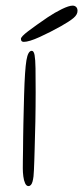

<svg xmlns="http://www.w3.org/2000/svg" viewBox="-20 -622 288 665"><path d="M78.5 22.5Q71.5 22.5 67 12.8Q62.5 3 60.8 -11Q59 -25 59 -38.5Q59 -50.5 59.2 -66.8Q59.5 -83 59.8 -103.2Q60 -123.5 60.2 -146Q60.5 -168.5 61 -193Q61.5 -217.5 62.2 -243Q63 -268.5 63.5 -293.5Q66 -380 71.5 -413Q77 -446 90 -446Q97 -446 99.8 -431.2Q102.5 -416.5 103 -385Q103.5 -353.5 103.5 -302.5Q103.5 -278 103.2 -252.2Q103 -226.5 102.5 -201Q102 -175.5 101.2 -151.5Q100.5 -127.5 100 -105.5Q99.5 -83.5 98.8 -65Q98 -46.5 97.5 -32.5Q97 -9.5 92.8 6.5Q88.5 22.5 78.5 22.5ZM62.5 -477Q57.5 -477 55 -479.5Q52.5 -482 52.5 -487.5Q52.5 -495 78.2 -514.5Q104 -534 145 -562Q169.5 -578.5 194.2 -590.5Q219 -602.5 231.5 -602.5Q239 -602.5 243.8 -597.8Q248.5 -593 248.5 -584.5Q248.5 -571.5 235 -560Q221.5 -548.5 191.5 -531.5Q155 -511 117.8 -494Q80.5 -477 62.5 -477Z"/></svg>

Font: Gluten Thin
Style: Regular
Weight: 100
Designer: Tyler Finck
Foundry: Etcetera Type Company
Version: Version 1.300